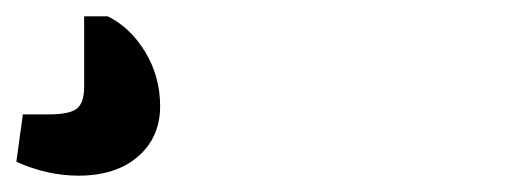

<svg xmlns="http://www.w3.org/2000/svg" viewBox="-22 -41 642 235"><path d="M74 174Q36 174 -2 157L6 99H38Q63 99 72 92Q81 85 81 65V-21H110Q138 -7 156 23Q174 53 174 89Q174 127 147 150.5Q120 174 74 174Z"/></svg>

Font: Changa Medium
Style: Regular
Weight: 500
Designer: Eduardo Rodriguez Tunni
Foundry: Eduardo Rodriguez Tunni
Version: Version 3.003